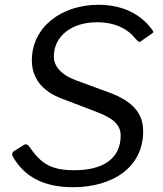

<svg xmlns="http://www.w3.org/2000/svg" viewBox="-20 -772 681 802"><path d="M548 -608C555 -601 559 -597 562 -597C564 -597 565 -597 566 -598L615 -632C618 -634 620 -636 620 -639C620 -642 618 -645 614 -650C566 -714 491 -752 391 -752C236 -752 113 -658 113 -520C113 -449 153 -391 241 -359L385 -304C458 -276 484 -248 484 -205C484 -109 409 -61 292 -61C189 -61 151 -90 102 -160C98 -166 93 -169 88 -169C84 -169 80 -168 77 -165L39 -141C34 -138 31 -134 31 -129C31 -124 32 -121 33 -119C81 -34 162 10 285 10C453 10 578 -75 578 -223C578 -299 535 -349 435 -386L296 -437C232 -461 205 -498 205 -535C205 -578 222 -613 256 -640C290 -666 333 -679 386 -679C461 -679 515 -651 548 -608Z"/></svg>

Font: Libre Franklin
Style: Italic
Weight: 400
Italic angle: -8°
Designer: Pablo Impallari, Rodrigo Fuenzalida
Foundry: Impallari Type
Version: Version 1.002; ttfautohint (v1.5)